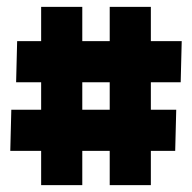

<svg xmlns="http://www.w3.org/2000/svg" viewBox="-20 -540 560 560"><path d="M510 -420H420V-520H300V-420H220V-520H100V-420H30L27 -300H100V-220H13L10 -100H100V0H220V-100H300V0H420V-100H491L494 -220H420V-300H507ZM220 -300H300V-220H220Z"/></svg>

Font: MikodacsPCS
Style: Regular
Weight: 900
Designer: gluk (gluksza@wp.pl)
Foundry: gluk (gluksza@wp.pl)
Version: Version 0.27